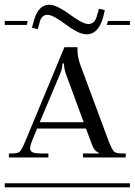

<svg xmlns="http://www.w3.org/2000/svg" viewBox="-29 -797 573 817"><path d="M8.8 -127V-144H21Q47.4 -144 55.4 -151.9Q63.5 -159.7 79.1 -196.8L245.1 -596.2H300.8V-590.8V-582Q300.8 -557.6 311 -525.9L433.1 -196.8Q447.8 -160.2 456.3 -152.1Q464.8 -144 491.2 -144H505.9V-127H324.2V-144H393.1V-146Q372.1 -153.3 361.8 -183.1L336.9 -250H128.9L106.9 -196.8Q99.1 -175.8 99.1 -166Q99.1 -153.3 110.1 -148.7Q121.1 -144 148.9 -144H176.8V-127ZM327.1 -276.9 252 -481Q243.2 -505.4 243.2 -526.9H236.8Q236.8 -506.8 226.1 -481L140.1 -276.9ZM431.2 -708H523.9V-690.9H424.8ZM-8.8 -708H88.9L85 -690.9H-8.8ZM410.2 -725.1Q390.1 -650.9 339.8 -650.9Q320.8 -650.9 296.1 -663.8Q271.5 -676.8 251.5 -692.4Q231.4 -708 209.2 -720.9Q187 -733.9 172.9 -733.9Q147.9 -733.9 140.1 -703.1L131.8 -672.9L106.9 -679.2L115.2 -709Q134.3 -776.9 180.2 -776.9Q198.7 -776.9 223.1 -763.9Q247.6 -751 267.6 -735.8Q287.6 -720.7 310.1 -707.8Q332.5 -694.8 347.2 -694.8Q374.5 -694.8 383.8 -731L392.1 -759.8L417 -753.9ZM-8.8 -17.1H523.9V0H-8.8Z"/></svg>

Font: FoglihtenFr01
Style: Regular
Weight: 500
Version: Version 0.68